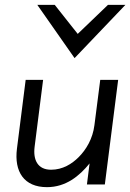

<svg xmlns="http://www.w3.org/2000/svg" viewBox="-20 -762 538 793"><path d="M86 -432 50 -148C38 -53 79 11 174 11C252 11 308 -35 350 -87L339 0H413L468 -432H394L370 -245C363 -189 336 -144 305 -113C277 -85 239 -61 191 -61C136 -61 116 -101 123 -156L158 -432ZM134 -742 288 -522 498 -742H426L301 -622L206 -742Z"/></svg>

Font: Charger
Style: It
Weight: 400
Designer: Jasper
Foundry: Cannot Into Space Fonts
Version: Version 0.98